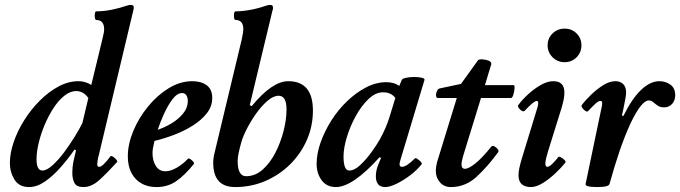

<svg xmlns="http://www.w3.org/2000/svg" viewBox="-20 -745 2756 778"><path d="M98 13Q57 13 38.5 -17.5Q20 -48 20 -84Q20 -124 35.5 -169.5Q51 -215 78.5 -258.5Q106 -302 141.5 -337.5Q177 -373 217 -394.5Q257 -416 298 -416Q325 -416 350 -401L395 -587Q402 -614 402 -626Q402 -664 370 -664Q366 -664 364.5 -673Q363 -682 364.5 -690.5Q366 -699 370 -699Q401 -699 434.5 -706Q468 -713 490 -721Q499 -724 503 -724.5Q507 -725 510 -725Q522 -725 522 -716Q522 -712 521.5 -709Q521 -706 520 -702L381 -119Q377 -105 375.5 -94.5Q374 -84 374 -79Q374 -69 382 -69Q396 -69 427 -111Q430 -115 438 -110Q446 -105 451.5 -98Q457 -91 454 -88Q414 -44 382.5 -15.5Q351 13 318 13Q290 13 281.5 -4Q273 -21 273 -44Q273 -68 277 -88Q281 -108 288 -136L282 -139Q258 -104 227 -68.5Q196 -33 163 -10Q130 13 98 13ZM152 -54Q169 -54 192.5 -75Q216 -96 239.5 -127.5Q263 -159 283 -191.5Q303 -224 314 -247L338 -348Q318 -376 289 -376Q264 -376 240 -356.5Q216 -337 196 -306Q176 -275 160.5 -238Q145 -201 136.5 -164.5Q128 -128 128 -100Q128 -54 152 -54Z M615 13Q561 13 529.5 -20.5Q498 -54 498 -112Q498 -161 520 -214Q542 -267 579.5 -313Q617 -359 663.5 -387.5Q710 -416 759 -416Q795 -416 817.5 -399.5Q840 -383 840 -348Q840 -314 818 -286Q796 -258 761 -236Q726 -214 685 -198.5Q644 -183 606 -174Q602 -156 600 -146Q598 -136 598 -125Q598 -94 611.5 -72.5Q625 -51 650 -51Q671 -51 695.5 -65Q720 -79 741 -101Q744 -105 751 -100.5Q758 -96 763 -90Q768 -84 765 -80Q728 -34 693.5 -10.5Q659 13 615 13ZM619 -219Q646 -228 674 -244.5Q702 -261 721.5 -284.5Q741 -308 741 -336Q741 -350 735 -359Q729 -368 718 -368Q698 -368 679 -343Q660 -318 644.5 -283.5Q629 -249 619 -219Z M933 13Q844 13 844 -85Q844 -106 850 -128L960 -587Q966 -616 966 -626Q966 -664 935 -664Q930 -664 928.5 -673Q927 -682 928.5 -690.5Q930 -699 935 -699Q961 -699 994 -705Q1027 -711 1055 -721Q1064 -724 1067.5 -724.5Q1071 -725 1075 -725Q1086 -725 1086 -716Q1086 -712 1086 -709Q1086 -706 1084 -702L992 -319L1000 -315Q1083 -416 1148 -416Q1248 -416 1248 -297Q1248 -234 1223.5 -178Q1199 -122 1155.5 -79Q1112 -36 1055 -11.5Q998 13 933 13ZM977 -31Q1014 -31 1044 -57.5Q1074 -84 1095.5 -125.5Q1117 -167 1129 -214Q1141 -261 1141 -302Q1141 -357 1109 -357Q1088 -357 1064 -336.5Q1040 -316 1018 -285Q996 -254 980 -222.5Q964 -191 958 -169Q943 -117 943 -93Q943 -31 977 -31Z M1341 13Q1304 13 1283.5 -14.5Q1263 -42 1263 -81Q1263 -122 1279 -167.5Q1295 -213 1322.5 -256.5Q1350 -300 1386.5 -335Q1423 -370 1463.5 -391Q1504 -412 1546 -412Q1576 -412 1598 -397L1608 -421Q1611 -427 1626 -430Q1641 -433 1658.5 -433Q1676 -433 1689 -430Q1702 -427 1700 -421L1602 -95Q1600 -87 1599.5 -84Q1599 -81 1599 -79Q1599 -69 1609 -69Q1627 -69 1661 -103Q1664 -106 1671.5 -101Q1679 -96 1685 -89.5Q1691 -83 1688 -79Q1671 -57 1643 -35.5Q1615 -14 1587 -0.5Q1559 13 1541 13Q1503 13 1503 -31Q1503 -43 1505.5 -54.5Q1508 -66 1512 -76L1524 -105L1518 -108Q1409 13 1341 13ZM1395 -54Q1416 -54 1439.5 -76Q1463 -98 1484.5 -127.5Q1506 -157 1519 -180Q1545 -227 1558 -270L1582 -348Q1565 -371 1532 -371Q1502 -371 1473.5 -344Q1445 -317 1422 -275.5Q1399 -234 1385.5 -189.5Q1372 -145 1372 -111Q1372 -54 1395 -54Z M1807 13Q1779 13 1762.5 -6.5Q1746 -26 1746 -51Q1746 -62 1747.5 -71Q1749 -80 1751 -88L1831 -348H1754Q1748 -348 1747 -357Q1746 -366 1750.5 -376Q1755 -386 1763 -387L1848 -405L1917 -501Q1920 -505 1933.5 -504.5Q1947 -504 1959 -499.5Q1971 -495 1971 -486L1945 -400H2061Q2066 -400 2065 -387Q2064 -374 2060 -361Q2056 -348 2051 -348H1929L1857 -114Q1854 -103 1852 -94Q1850 -85 1850 -79Q1850 -61 1864 -61Q1879 -61 1906.5 -83Q1934 -105 1971 -151Q1975 -156 1983 -152Q1991 -148 1996.5 -141Q2002 -134 1999 -129Q1957 -71 1911.5 -29Q1866 13 1807 13Z M2268 -493Q2239 -493 2219 -513Q2199 -533 2199 -561Q2199 -590 2219 -609.5Q2239 -629 2268 -629Q2297 -629 2316.5 -609.5Q2336 -590 2336 -561Q2336 -533 2316.5 -513Q2297 -493 2268 -493ZM2132 13Q2081 13 2081 -35Q2081 -48 2084.5 -64.5Q2088 -81 2094 -101L2153 -294Q2161 -318 2161 -327Q2161 -336 2155 -336Q2143 -336 2106 -296Q2102 -292 2094.5 -296Q2087 -300 2082 -307.5Q2077 -315 2080 -319Q2095 -340 2119.5 -362.5Q2144 -385 2171 -400.5Q2198 -416 2222 -416Q2267 -416 2267 -370Q2267 -345 2255 -306L2202 -136Q2191 -101 2190 -85Q2189 -69 2198 -69Q2211 -69 2242 -108Q2245 -112 2253 -107.5Q2261 -103 2267.5 -96.5Q2274 -90 2271 -86Q2254 -65 2229.5 -42Q2205 -19 2179 -3Q2153 13 2132 13Z M2401 13Q2349 13 2353 0L2419 -316Q2420 -322 2420 -324.5Q2420 -327 2420 -329Q2420 -336 2412 -336Q2405 -336 2393.5 -325.5Q2382 -315 2362 -294Q2359 -291 2351.5 -296Q2344 -301 2339 -308.5Q2334 -316 2338 -320Q2353 -340 2376 -362Q2399 -384 2424.5 -400Q2450 -416 2474 -416Q2493 -416 2505 -404.5Q2517 -393 2517 -371Q2517 -360 2514 -344.5Q2511 -329 2506 -304L2500 -277L2506 -275Q2541 -346 2578 -381Q2615 -416 2652 -416Q2677 -416 2696.5 -402Q2716 -388 2716 -359Q2716 -338 2703.5 -324Q2691 -310 2671 -310Q2655 -310 2645 -317Q2635 -324 2627 -331Q2619 -338 2609 -338Q2579 -338 2534 -243Q2512 -195 2491 -134Q2470 -73 2450 0Q2447 13 2401 13Z"/></svg>

Font: Junicode
Style: Bold Italic
Weight: 700
Italic angle: -11°
Designer: Peter S. Baker
Version: Version 2.100; ttfautohint (v1.8.4)